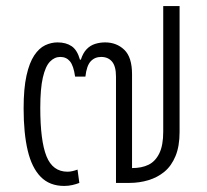

<svg xmlns="http://www.w3.org/2000/svg" viewBox="-20 -604 682 634"><path d="M228 -351Q223 -387 211 -401.5Q199 -416 179 -416Q160 -416 145 -400.5Q130 -385 121.5 -348Q113 -311 113 -248Q113 -139 133.5 -88Q154 -37 203 -37Q211 -37 219.5 -39Q228 -41 236 -44L242 0Q232 4 219 7Q206 10 192 10Q144 10 114.5 -20Q85 -50 71.5 -107Q58 -164 58 -246Q58 -312 67.5 -354.5Q77 -397 93 -421Q109 -445 129 -454.5Q149 -464 170 -464Q198 -464 216.5 -451.5Q235 -439 244 -407H247Q254 -429 266 -441.5Q278 -454 294 -459Q310 -464 327 -464Q365 -464 390.5 -439.5Q416 -415 416 -359V-49Q448 -49 470.5 -60Q493 -71 506 -97.5Q519 -124 519 -169V-584H573V-168Q573 -121 559.5 -88.5Q546 -56 523 -37Q500 -18 470 -9Q440 0 407 0H363V-351Q363 -385 350 -400.5Q337 -416 314 -416Q293 -416 279.5 -401.5Q266 -387 262 -351Z"/></svg>

Font: Noto Sans Thai SemiCondensed Light
Style: Regular
Weight: 300
Width: 4
Designer: Monotype Design Team
Foundry: Monotype Imaging Inc.
Version: Version 2.001